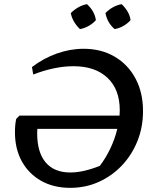

<svg xmlns="http://www.w3.org/2000/svg" viewBox="-20 -895 742 925"><path d="M318 10Q238 10 178 -24Q118 -58 85 -118Q52 -178 52 -258Q52 -294 58 -322L74 -338H556Q557 -352 557 -364Q557 -464 498 -520Q439 -576 334 -576Q244 -576 140 -536L134 -572Q189 -614 253.5 -637Q318 -660 383 -660Q468 -660 532.5 -622Q597 -584 633 -516.5Q669 -449 669 -360Q669 -282 642 -215Q615 -148 567 -97.5Q519 -47 455.5 -18.5Q392 10 318 10ZM159 -254Q159 -161 200 -112.5Q241 -64 319 -64Q381 -64 461 -96Q490 -134 512 -180.5Q534 -227 545 -274H160Q159 -263 159 -254ZM399 -875Q436 -841 442 -798Q428 -782 407 -770Q386 -758 365 -755Q349 -770 337 -790Q325 -810 321 -832Q337 -848 357 -859.5Q377 -871 399 -875ZM566 -875Q583 -859 594.5 -839.5Q606 -820 609 -798Q594 -781 573.5 -769.5Q553 -758 532 -755Q497 -785 488 -832Q503 -848 523.5 -859.5Q544 -871 566 -875Z"/></svg>

Font: Piazzolla SC Medium
Style: Italic
Weight: 500
Italic angle: -11.3°
Designer: Juan Pablo del Peral
Foundry: Huerta Tipografica
Version: Version 1.330